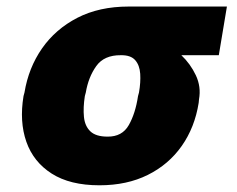

<svg xmlns="http://www.w3.org/2000/svg" viewBox="-20 -548 714 578"><path d="M50.8 -258.8 53.7 -269.5Q65.9 -343.8 106.4 -402.1Q147 -460.4 212.9 -494.4Q278.8 -528.3 367.2 -528.3H663.1L638.7 -381.8H525.9Q553.2 -356 569.6 -321.3Q585.9 -286.6 579.1 -249L578.1 -238.3Q566.4 -164.6 527.1 -108.6Q487.8 -52.7 425 -21.5Q362.3 9.8 279.3 9.8Q190.9 9.8 135.7 -25.4Q80.6 -60.5 59.3 -121.3Q38.1 -182.1 50.8 -258.8ZM238.3 -269.5 235.4 -258.8Q230 -224.1 232.7 -196.3Q235.4 -168.5 252 -152.6Q268.6 -136.7 303.7 -136.7Q347.7 -136.2 367.7 -171.4Q387.7 -206.5 395.5 -258.8L398.4 -269.5Q403.8 -300.3 402.1 -325.9Q400.4 -351.6 387 -366.9Q373.5 -382.3 343.8 -381.8Q293.5 -382.3 269.8 -349.1Q246.1 -315.9 238.3 -269.5Z"/></svg>

Font: Inter Tight Black
Style: Italic
Weight: 900
Italic angle: -9.39999°
Designer: Rasmus Andersson
Foundry: rsms
Version: Version 3.004; ttfautohint (v1.8.4.7-5d5b)